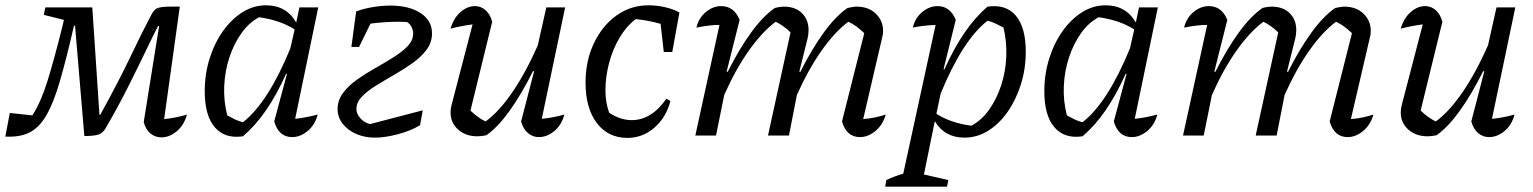

<svg xmlns="http://www.w3.org/2000/svg" viewBox="-60 -511 5782 724"><path d="M549 7Q525 7 507 -8Q489 -23 482 -51L540 -413H536Q518 -378 489 -317.5Q460 -257 422.5 -182.5Q385 -108 341 -32Q330 -11 313.5 -4.5Q297 2 258 2L223 -414H219Q190 -288 166 -205.5Q142 -123 115 -76.5Q88 -30 51.5 -11.5Q15 7 -40 4L-23 -85L62 -76Q94 -125 119 -205.5Q144 -286 174 -406L181 -436L105 -455L111 -483H288L315 -78H318Q388 -205 433.5 -300.5Q479 -396 508 -450Q519 -474 533 -480Q547 -486 581 -486H618L559 -62Q603 -66 645 -79Q634 -39 606.5 -16Q579 7 549 7Z M856 3Q788 13 750 -31Q712 -75 712 -167Q712 -232 730.5 -290.5Q749 -349 781 -394Q813 -439 854.5 -465Q896 -491 943 -491Q1020 -491 1057 -426L1069 -483H1140L1053 -63Q1073 -65 1094 -69Q1115 -73 1138 -79Q1128 -40 1100 -17Q1072 6 1042 6Q991 6 974 -53L1022 -232L1019 -233Q983 -153 943 -95Q903 -37 856 3ZM797 -76Q811 -68 825.5 -61Q840 -54 856 -50Q951 -124 1035 -329L1051 -400Q996 -435 917 -446Q879 -426 850.5 -386Q822 -346 805 -294.5Q788 -243 785.5 -186.5Q783 -130 797 -76Z M1354 8Q1315 8 1283 -6Q1251 -20 1232 -44.5Q1213 -69 1213 -100Q1213 -133 1233.5 -160.5Q1254 -188 1286.5 -211Q1319 -234 1355.5 -254.5Q1392 -275 1424.5 -295.5Q1457 -316 1477.5 -337.5Q1498 -359 1498 -385Q1498 -396 1492.5 -408Q1487 -420 1475 -428Q1460 -429 1444 -429Q1392 -429 1337 -422L1294 -334H1265L1283 -468Q1313 -479 1347.5 -484.5Q1382 -490 1412 -490Q1482 -490 1525.5 -462Q1569 -434 1569 -385Q1569 -351 1548.5 -323.5Q1528 -296 1495.5 -273Q1463 -250 1426.5 -229Q1390 -208 1357.5 -188Q1325 -168 1304.5 -146.5Q1284 -125 1284 -100Q1284 -82 1298.5 -65.5Q1313 -49 1335 -43L1534 -95L1524 -39Q1490 -18 1441 -5Q1392 8 1354 8Z M1905 -53 1954 -242 1950 -243Q1906 -155 1861.5 -93Q1817 -31 1774 -1Q1755 3 1740 3Q1696 3 1667.5 -22.5Q1639 -48 1639 -87Q1639 -101 1643 -116L1722 -419Q1677 -413 1639 -403Q1650 -442 1676 -465Q1702 -488 1731 -488Q1753 -488 1770.5 -473Q1788 -458 1796 -429L1714 -94Q1742 -67 1771 -53Q1821 -89 1871.5 -162.5Q1922 -236 1968 -340L2000 -483H2071L1983 -63Q2026 -67 2068 -79Q2058 -40 2030.5 -17Q2003 6 1972 6Q1949 6 1931 -9Q1913 -24 1905 -53Z M2306 9Q2233 9 2190.5 -47Q2148 -103 2148 -199Q2148 -282 2179.5 -348Q2211 -414 2264.5 -452.5Q2318 -491 2385 -491Q2418 -491 2449.5 -483.5Q2481 -476 2502 -464L2475 -315H2443L2431 -421Q2387 -434 2337 -439Q2301 -411 2275.5 -367.5Q2250 -324 2236.5 -272.5Q2223 -221 2223 -170Q2223 -125 2237 -86Q2279 -58 2322 -58Q2397 -58 2453 -139L2468 -130Q2452 -68 2407.5 -29.5Q2363 9 2306 9Z M2562 0 2653 -417Q2633 -417 2612.5 -414.5Q2592 -412 2566 -407Q2575 -444 2602 -466Q2629 -488 2659 -488Q2708 -488 2729 -436L2680 -241L2684 -240Q2727 -326 2772.5 -388.5Q2818 -451 2862 -481Q2874 -484 2882 -485Q2890 -486 2896 -486Q2939 -486 2964 -461.5Q2989 -437 2989 -397Q2989 -382 2985 -365L2954 -241L2958 -240Q3001 -326 3046.5 -388.5Q3092 -451 3136 -481Q3147 -483 3155 -484.5Q3163 -486 3170 -486Q3215 -486 3242.5 -459.5Q3270 -433 3270 -394Q3270 -387 3269 -380.5Q3268 -374 3266 -367L3195 -62Q3221 -64 3241 -68.5Q3261 -73 3280 -79Q3269 -40 3241 -17Q3213 6 3183 6Q3132 6 3115 -53L3199 -386Q3183 -401 3169.5 -411Q3156 -421 3139 -429Q3089 -392 3039 -321.5Q2989 -251 2945 -153L2915 0H2836L2921 -389Q2894 -415 2865 -429Q2814 -391 2764 -320.5Q2714 -250 2671 -153L2640 0Z M3278 193 3282 168Q3319 151 3346 144L3468 -417Q3420 -415 3382 -407Q3391 -444 3418 -466Q3445 -488 3475 -488Q3523 -488 3544 -436L3498 -250L3501 -249Q3537 -329 3577 -387.5Q3617 -446 3664 -486Q3733 -496 3770.5 -452Q3808 -408 3808 -316Q3808 -251 3789.5 -192.5Q3771 -134 3739 -88.5Q3707 -43 3665.5 -17.5Q3624 8 3577 8Q3502 8 3465 -54L3424 147L3516 168L3511 193ZM3471 -82Q3525 -47 3603 -37Q3641 -57 3669.5 -97Q3698 -137 3715 -188.5Q3732 -240 3734.5 -296.5Q3737 -353 3724 -407Q3709 -415 3694.5 -422Q3680 -429 3664 -433Q3570 -360 3487 -158Z M4022 3Q3954 13 3916 -31Q3878 -75 3878 -167Q3878 -232 3896.5 -290.5Q3915 -349 3947 -394Q3979 -439 4020.5 -465Q4062 -491 4109 -491Q4186 -491 4223 -426L4235 -483H4306L4219 -63Q4239 -65 4260 -69Q4281 -73 4304 -79Q4294 -40 4266 -17Q4238 6 4208 6Q4157 6 4140 -53L4188 -232L4185 -233Q4149 -153 4109 -95Q4069 -37 4022 3ZM3963 -76Q3977 -68 3991.5 -61Q4006 -54 4022 -50Q4117 -124 4201 -329L4217 -400Q4162 -435 4083 -446Q4045 -426 4016.5 -386Q3988 -346 3971 -294.5Q3954 -243 3951.5 -186.5Q3949 -130 3963 -76Z M4401 0 4492 -417Q4472 -417 4451.5 -414.5Q4431 -412 4405 -407Q4414 -444 4441 -466Q4468 -488 4498 -488Q4547 -488 4568 -436L4519 -241L4523 -240Q4566 -326 4611.5 -388.5Q4657 -451 4701 -481Q4713 -484 4721 -485Q4729 -486 4735 -486Q4778 -486 4803 -461.5Q4828 -437 4828 -397Q4828 -382 4824 -365L4793 -241L4797 -240Q4840 -326 4885.5 -388.5Q4931 -451 4975 -481Q4986 -483 4994 -484.5Q5002 -486 5009 -486Q5054 -486 5081.5 -459.5Q5109 -433 5109 -394Q5109 -387 5108 -380.5Q5107 -374 5105 -367L5034 -62Q5060 -64 5080 -68.5Q5100 -73 5119 -79Q5108 -40 5080 -17Q5052 6 5022 6Q4971 6 4954 -53L5038 -386Q5022 -401 5008.5 -411Q4995 -421 4978 -429Q4928 -392 4878 -321.5Q4828 -251 4784 -153L4754 0H4675L4760 -389Q4733 -415 4704 -429Q4653 -391 4603 -320.5Q4553 -250 4510 -153L4479 0Z M5488 -53 5537 -242 5533 -243Q5489 -155 5444.5 -93Q5400 -31 5357 -1Q5338 3 5323 3Q5279 3 5250.5 -22.5Q5222 -48 5222 -87Q5222 -101 5226 -116L5305 -419Q5260 -413 5222 -403Q5233 -442 5259 -465Q5285 -488 5314 -488Q5336 -488 5353.5 -473Q5371 -458 5379 -429L5297 -94Q5325 -67 5354 -53Q5404 -89 5454.5 -162.5Q5505 -236 5551 -340L5583 -483H5654L5566 -63Q5609 -67 5651 -79Q5641 -40 5613.5 -17Q5586 6 5555 6Q5532 6 5514 -9Q5496 -24 5488 -53Z"/></svg>

Font: Piazzolla
Style: Italic
Weight: 400
Italic angle: -11.3°
Designer: Juan Pablo del Peral
Foundry: Huerta Tipografica
Version: Version 1.330